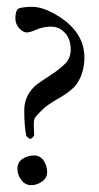

<svg xmlns="http://www.w3.org/2000/svg" viewBox="-20 -504 290 562"><path d="M108 -33.5Q118 -18 118 -0.5Q118 17 103 27.5Q88 38 71 38Q54 38 42.5 23Q31 8 31 -10.5Q31 -29 46 -39Q61 -49 79.5 -49Q98 -49 108 -33.5ZM80 -108Q75 -99 68 -97Q60 -102 57 -106Q51 -134 51 -180.5Q51 -227 88 -257Q96 -263 126.5 -283Q157 -303 172 -319Q187 -335 187 -359Q187 -397 161 -416Q147 -427 125.5 -426Q104 -425 86 -417Q68 -409 58 -409Q48 -409 36.5 -421Q25 -433 25 -451Q25 -469 32 -478Q44 -484 75 -484Q106 -484 149 -458Q227 -410 227 -336Q227 -284 198 -250Q180 -232 149 -214.5Q118 -197 103 -182Q88 -167 83 -160.5Q78 -154 79 -132.5Q80 -111 80 -108Z"/></svg>

Font: AMoshref-Naskh
Style: Naskh
Weight: 500
Version: Version 0.001